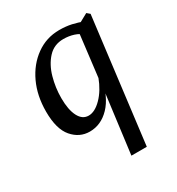

<svg xmlns="http://www.w3.org/2000/svg" viewBox="-150 -524 736 799"><g transform="rotate(-30 218.0 -124.0)"><path d="M249 180 288 -123 289 -145 319 -393 383 -428 397 -416 323 180ZM150 7Q101 7 67 -32.5Q33 -72 33 -156Q33 -232 61 -292Q89 -352 138.5 -387.5Q188 -423 250 -423Q281 -423 308.5 -417Q336 -411 359 -401L339 -349Q319 -367 295.5 -374.5Q272 -382 246 -382Q201 -382 172 -350.5Q143 -319 129.5 -271Q116 -223 116 -173Q116 -117 132.5 -85Q149 -53 179 -53Q209 -53 241 -85.5Q273 -118 293 -171L305 -164Q287 -79 245.5 -36Q204 7 150 7Z"/></g></svg>

Font: Rasa
Style: Italic
Weight: 400
Italic angle: -7.10001°
Designer: Anna Giedrys (Yrsa+Rasa design), David Brezina (Yrsa art-direction, Rasa art-direction, design)
Foundry: Rosetta Type Foundry
Version: Version 2.004